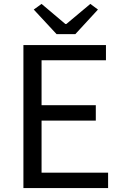

<svg xmlns="http://www.w3.org/2000/svg" viewBox="-20 -964 628 984"><path d="M100 0H534V-79H193V-346H471V-425H193V-655H523V-733H100ZM270 -789H366L482 -915L443 -944L320 -841H315L193 -944L153 -915Z"/></svg>

Font: Noto Sans JP Regular
Style: Regular
Weight: 400
Designer: Ryoko NISHIZUKA (kana & ideographs); Paul D. Hunt (Latin, Greek & Cyrillic); Wenlong ZHANG (bopomofo); Sandoll Communica
Foundry: Adobe Systems Incorporated
Version: Version 1.004;PS 1.004;hotconv 1.0.82;makeotf.lib2.5.63406